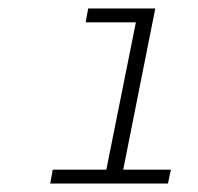

<svg xmlns="http://www.w3.org/2000/svg" viewBox="-20 -762 470 455"><path d="M99 -327 105 -360H232L302 -709H183L189 -742H348L272 -360H385L378 -327Z"/></svg>

Font: Montserrat Thin Light
Style: Italic
Weight: 300
Italic angle: -11.3°
Version: Version 9.000